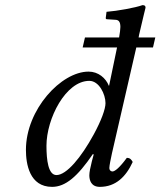

<svg xmlns="http://www.w3.org/2000/svg" viewBox="-20 -718 625 748"><path d="M585 -572H520L522 -583C537 -648 547 -688 547 -688C547 -695 544 -698 535 -698C508 -688 436 -675 395 -672L392 -648C392 -645 393 -643 397 -643L428 -641C441 -641 449 -635 449 -613C449 -604 447 -590 444 -572H311L302 -533H436L405 -384H404C392 -414 363 -439 325 -439C218 -439 81 -291 81 -134C81 -79 95 10 183 10C235 10 282 -30 342 -118L345 -116L338 -90C332 -66 328 -47 328 -35C328 -16 335 10 369 10C431 10 471 -30 497 -87C492 -96 487 -103 474 -103C447 -66 428 -50 418 -50C415 -50 406 -52 406 -64C406 -73 412 -101 416 -120L511 -533H576ZM345 -194C296 -104 239 -36 200 -36C168 -36 161 -94 161 -150C161 -256 236 -403 328 -403C366 -403 391 -351 391 -316C391 -293 374 -247 345 -194Z"/></svg>

Font: Libertinus Serif
Style: Italic
Weight: 400
Italic angle: -12°
Designer: Philipp H. Poll, Khaled Hosny
Foundry: Caleb Maclennan
Version: Version 7.050;RELEASE